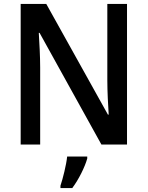

<svg xmlns="http://www.w3.org/2000/svg" viewBox="-20 -734 750 975"><path d="M625 0V-714H525V-325C525 -271 529 -196 532 -152H528L215 -714H85V0H184V-390C184 -449 180 -516 177 -567H181L495 0ZM423 71V61H321C317 102 299 174 287 209V221H347C380 177 411 114 423 71Z"/></svg>

Font: Noto Sans Bengali SemiCondensed Medium
Style: Regular
Weight: 500
Width: 4
Designer: Joana Ranito - Universal Thirst; Jelle Bosma - Monotype Design Team
Foundry: Universal Thirst ehf.
Version: Version 3.000